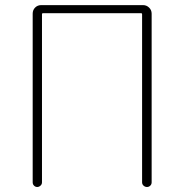

<svg xmlns="http://www.w3.org/2000/svg" viewBox="-20 -746 733 766"><path d="M110.4 -18.6V-691.4Q110.4 -706.1 120.1 -715.8Q129.9 -725.6 144.5 -725.6H550.8Q564.5 -725.6 574.7 -715.8Q585 -706.1 585 -691.4V-18.6Q585 -10.7 579.6 -5.4Q574.2 0 566.4 0Q558.6 0 552.7 -5.4Q546.9 -10.7 546.9 -18.6V-688.5Q546.9 -693.4 543 -693.4H151.4Q147.5 -693.4 147.5 -688.5V-18.6Q147.5 -10.7 141.6 -5.4Q135.7 0 128.4 0Q121.1 0 115.7 -5.4Q110.4 -10.7 110.4 -18.6Z"/></svg>

Font: Gen Jyuu Gothic ExtraLight
Style: Regular
Weight: 100
Designer: [Source Han Sans]
Ryoko NISHIZUKA  (kana & ideographs); Paul D. Hunt (Latin, Greek & Cyrillic); Wenlong ZHANG  (bopomofo
Version: Version 1.002.20150607